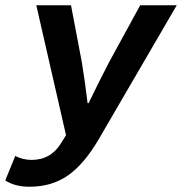

<svg xmlns="http://www.w3.org/2000/svg" viewBox="-68 -516 692 730"><path d="M44 194Q-11 194 -48 170L-10 77Q20 92 52 92Q126 92 165 27L183 -2L70 -496H202L243 -280Q255 -208 265 -124H269Q304 -197 347 -280L465 -496H604L307 14Q252 108 190.5 151Q129 194 44 194Z"/></svg>

Font: TypoPRO Source Code Pro
Style: Bold Italic
Weight: 700
Italic angle: -11°
Monospace: yes
Designer: Paul D. Hunt, Teo Tuominen
Foundry: Adobe Systems Incorporated
Version: Version 1.030;PS 1.0;hotconv 1.0.84;makeotf.lib2.5.63406